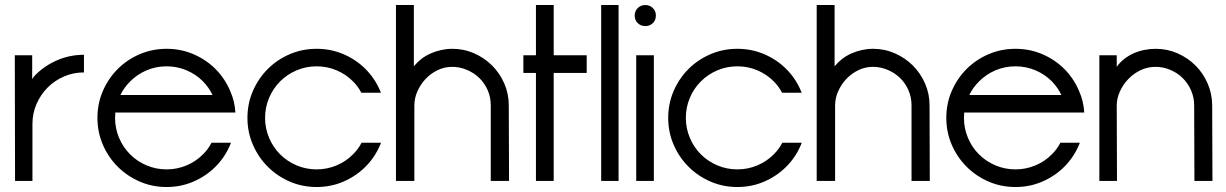

<svg xmlns="http://www.w3.org/2000/svg" viewBox="-20 -720 4879 764"><path d="M38.9 -500H108.1V-405.1Q114.1 -415.2 120.2 -421.2Q158.1 -459.1 208.1 -480.6Q258.1 -502 314.1 -502V-431.8Q272.2 -431.8 235.1 -415.9Q198 -400 169.9 -372Q141.9 -343.9 125.5 -306.6Q109.1 -269.2 109.1 -226.8V0H39.9Z M437.9 -251Q437.9 -209.1 453.8 -171.5Q469.7 -133.8 497.7 -105.8Q525.8 -77.8 563.4 -61.9Q601 -46 642.9 -46Q684.8 -46 722.5 -61.9Q760.1 -77.8 787.9 -106.1Q808.1 -125.8 821.7 -152H899L896 -143.9Q874.7 -93.9 837.4 -56.6Q800 -19.2 750 2.5Q700 24.2 642.9 24.2Q585.9 24.2 535.9 2.5Q485.9 -19.2 448.5 -56.6Q411.1 -93.9 389.4 -143.9Q367.7 -193.9 367.7 -251Q367.7 -308.1 389.4 -358.1Q411.1 -408.1 448.5 -445.5Q485.9 -482.8 535.9 -504.3Q585.9 -525.8 642.9 -525.8Q700 -525.8 750 -504.3Q800 -482.8 837.4 -445.5Q874.7 -408.1 896 -358.1Q914.1 -317.2 916.7 -272.2H438.9Q437.9 -261.1 437.9 -251ZM787.9 -396Q760.1 -424.2 722.5 -440.2Q684.8 -456.1 642.9 -456.1Q601 -456.1 563.4 -440.2Q525.8 -424.2 498 -396Q473.7 -372.2 459.1 -341.9H825.8Q811.1 -372.2 787.9 -396Z M1034.8 -251Q1034.8 -209.1 1050.8 -171.5Q1066.7 -133.8 1094.7 -105.8Q1122.7 -77.8 1160.4 -61.9Q1198 -46 1239.9 -46Q1281.8 -46 1319.4 -61.9Q1357.1 -77.8 1384.8 -106.1Q1405.1 -125.8 1418.7 -152H1496L1492.9 -143.9Q1471.7 -93.9 1434.3 -56.6Q1397 -19.2 1347 2.5Q1297 24.2 1239.9 24.2Q1182.8 24.2 1132.8 2.5Q1082.8 -19.2 1045.5 -56.6Q1008.1 -93.9 986.4 -143.9Q964.6 -193.9 964.6 -251Q964.6 -308.1 986.4 -358.1Q1008.1 -408.1 1045.5 -445.5Q1082.8 -482.8 1132.8 -504.3Q1182.8 -525.8 1239.9 -525.8Q1297 -525.8 1347 -504.3Q1397 -482.8 1434.3 -445.5Q1471.7 -408.1 1492.9 -358.1L1496 -351H1417.7Q1405.1 -375.8 1384.8 -396Q1357.1 -424.2 1319.4 -440.2Q1281.8 -456.1 1239.9 -456.1Q1198 -456.1 1160.4 -440.2Q1122.7 -424.2 1094.7 -396.2Q1066.7 -368.2 1050.8 -330.6Q1034.8 -292.9 1034.8 -251Z M1555.6 -700H1626.8V-456.1Q1639.9 -472.2 1656.3 -485.1Q1672.7 -498 1693.2 -507.1Q1713.6 -516.2 1735.6 -521Q1757.6 -525.8 1779.8 -525.8Q1825.8 -525.8 1866.7 -507.8Q1907.6 -489.9 1938.1 -459.3Q1968.7 -428.8 1986.6 -387.9Q2004.5 -347 2004.5 -301V-300L2005.6 0H1932.8V-300V-301Q1932.8 -332.8 1920.7 -360.9Q1908.6 -388.9 1887.6 -409.3Q1866.7 -429.8 1838.1 -441.9Q1809.6 -454 1779.8 -454Q1748.5 -454 1721.5 -440.9Q1694.4 -427.8 1674 -406.3Q1653.5 -384.8 1641.2 -357.3Q1628.8 -329.8 1628.8 -300V0H1555.6Z M2062.6 -429.8V-500H2112.6V-700H2183.3V-500H2314.6V-429.8H2183.3V0H2112.6V-429.8Z M2372.2 -700H2441.4V0H2372.2Z M2511.6 -500H2581.8V0H2511.6ZM2505.6 -658.1Q2505.6 -675.8 2517.7 -687.9Q2529.8 -700 2548 -700Q2565.7 -700 2577.8 -687.9Q2589.9 -675.8 2589.9 -658.1Q2589.9 -639.9 2577.8 -628Q2565.7 -616.2 2548 -616.2Q2529.8 -616.2 2517.7 -628Q2505.6 -639.9 2505.6 -658.1Z M2709.1 -251Q2709.1 -209.1 2725 -171.5Q2740.9 -133.8 2768.9 -105.8Q2797 -77.8 2834.6 -61.9Q2872.2 -46 2914.1 -46Q2956.1 -46 2993.7 -61.9Q3031.3 -77.8 3059.1 -106.1Q3079.3 -125.8 3092.9 -152H3170.2L3167.2 -143.9Q3146 -93.9 3108.6 -56.6Q3071.2 -19.2 3021.2 2.5Q2971.2 24.2 2914.1 24.2Q2857.1 24.2 2807.1 2.5Q2757.1 -19.2 2719.7 -56.6Q2682.3 -93.9 2660.6 -143.9Q2638.9 -193.9 2638.9 -251Q2638.9 -308.1 2660.6 -358.1Q2682.3 -408.1 2719.7 -445.5Q2757.1 -482.8 2807.1 -504.3Q2857.1 -525.8 2914.1 -525.8Q2971.2 -525.8 3021.2 -504.3Q3071.2 -482.8 3108.6 -445.5Q3146 -408.1 3167.2 -358.1L3170.2 -351H3091.9Q3079.3 -375.8 3059.1 -396Q3031.3 -424.2 2993.7 -440.2Q2956.1 -456.1 2914.1 -456.1Q2872.2 -456.1 2834.6 -440.2Q2797 -424.2 2768.9 -396.2Q2740.9 -368.2 2725 -330.6Q2709.1 -292.9 2709.1 -251Z M3229.8 -700H3301V-456.1Q3314.1 -472.2 3330.6 -485.1Q3347 -498 3367.4 -507.1Q3387.9 -516.2 3409.8 -521Q3431.8 -525.8 3454 -525.8Q3500 -525.8 3540.9 -507.8Q3581.8 -489.9 3612.4 -459.3Q3642.9 -428.8 3660.9 -387.9Q3678.8 -347 3678.8 -301V-300L3679.8 0H3607.1V-300V-301Q3607.1 -332.8 3594.9 -360.9Q3582.8 -388.9 3561.9 -409.3Q3540.9 -429.8 3512.4 -441.9Q3483.8 -454 3454 -454Q3422.7 -454 3395.7 -440.9Q3368.7 -427.8 3348.2 -406.3Q3327.8 -384.8 3315.4 -357.3Q3303 -329.8 3303 -300V0H3229.8Z M3815.7 -251Q3815.7 -209.1 3831.6 -171.5Q3847.5 -133.8 3875.5 -105.8Q3903.5 -77.8 3941.2 -61.9Q3978.8 -46 4020.7 -46Q4062.6 -46 4100.3 -61.9Q4137.9 -77.8 4165.7 -106.1Q4185.9 -125.8 4199.5 -152H4276.8L4273.7 -143.9Q4252.5 -93.9 4215.2 -56.6Q4177.8 -19.2 4127.8 2.5Q4077.8 24.2 4020.7 24.2Q3963.6 24.2 3913.6 2.5Q3863.6 -19.2 3826.3 -56.6Q3788.9 -93.9 3767.2 -143.9Q3745.5 -193.9 3745.5 -251Q3745.5 -308.1 3767.2 -358.1Q3788.9 -408.1 3826.3 -445.5Q3863.6 -482.8 3913.6 -504.3Q3963.6 -525.8 4020.7 -525.8Q4077.8 -525.8 4127.8 -504.3Q4177.8 -482.8 4215.2 -445.5Q4252.5 -408.1 4273.7 -358.1Q4291.9 -317.2 4294.4 -272.2H3816.7Q3815.7 -261.1 3815.7 -251ZM4165.7 -396Q4137.9 -424.2 4100.3 -440.2Q4062.6 -456.1 4020.7 -456.1Q3978.8 -456.1 3941.2 -440.2Q3903.5 -424.2 3875.8 -396Q3851.5 -372.2 3836.9 -341.9H4203.5Q4188.9 -372.2 4165.7 -396Z M4731.8 -300Q4731.8 -331.8 4719.7 -359.8Q4707.6 -387.9 4686.6 -408.8Q4665.7 -429.8 4637.1 -441.9Q4608.6 -454 4578.8 -454Q4546.5 -454 4518.9 -440.9Q4491.4 -427.8 4470.5 -406.3Q4449.5 -384.8 4436.6 -356.8Q4423.7 -328.8 4423.7 -300L4424.7 0H4354.5V-500H4423.7V-454Q4434.8 -470.2 4451.3 -483.6Q4467.7 -497 4488.1 -506.6Q4508.6 -516.2 4532.1 -521Q4555.6 -525.8 4578.8 -525.8Q4624.7 -525.8 4665.7 -507.8Q4706.6 -489.9 4737.1 -459.3Q4767.7 -428.8 4785.6 -387.4Q4803.5 -346 4803.5 -300L4804.5 0H4732.8Z"/></svg>

Font: Myanmar KatKuu
Style: Regular
Weight: 400
Designer: Khon Soe Zaw Thu
Foundry: MPUA
Version: Version 1.00 September 13, 2016, initial release